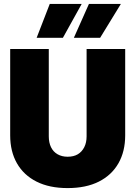

<svg xmlns="http://www.w3.org/2000/svg" viewBox="-20 -948 690 980"><path d="M325 12Q232 12 166.5 -21Q101 -54 66.5 -114.5Q32 -175 32 -257V-698H229V-252Q229 -220 240.5 -196.5Q252 -173 274 -160.5Q296 -148 325 -148Q356 -148 377 -160.5Q398 -173 410 -196.5Q422 -220 422 -252V-698H619V-257Q619 -175 584.5 -114.5Q550 -54 484.5 -21Q419 12 325 12ZM167 -755 234 -928H397L301 -755ZM357 -755 434 -928H597L491 -755Z"/></svg>

Font: Azeret Mono Thin ExtraBold
Style: Regular
Weight: 800
Version: Version 1.002